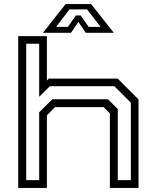

<svg xmlns="http://www.w3.org/2000/svg" viewBox="-20 -928 766 948"><path d="M70 0V-749.5H211.5V-530.5L221 -540H561L664 -437V0H522.5V-368L492 -399H251.5L211.5 -358.5V0ZM109.5 -38.5H173.5V-373.5L238.5 -438H513L561.5 -390V-38.5H626V-421L544.5 -502.5H226.5L173.5 -450V-712H109.5ZM304 -908H430L542 -766H403.5L367 -820L330.5 -766H192ZM323 -881.5 257 -795.5H315.5L354.5 -851.5H378.5L417.5 -795.5H476.5L410 -881.5Z"/></svg>

Font: Tourney Expanded
Style: Regular
Weight: 400
Width: 7
Designer: Tyler Finck
Foundry: Etcetera Type Co
Version: Version 1.010; ttfautohint (v1.8.3)